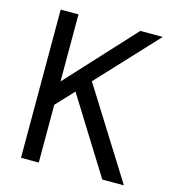

<svg xmlns="http://www.w3.org/2000/svg" viewBox="-105 -788 792 876"><g transform="rotate(15 291.0 -350.0)"><path d="M74 0V-700H158V-383L450 -700H556L296 -421L560 0H458L236 -356L158 -273V0Z"/></g></svg>

Font: DM Sans 24pt
Style: Regular
Weight: 400
Designer: Colophon Foundry, Jonny Pinhorn
Foundry: Colophon Foundry
Version: Version 4.004;gftools[0.9.30]